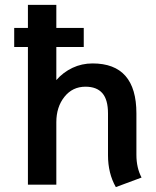

<svg xmlns="http://www.w3.org/2000/svg" viewBox="-20 -754 636 784"><path d="M558 -29 453 10Q421 -46 421 -120V-291Q421 -347 398 -373.5Q375 -400 329 -400Q276 -400 243 -358.5Q210 -317 210 -255V0H94V-562H38V-640H94V-734H210V-640H322V-562H210V-427Q238 -459 276 -477Q314 -495 358 -495Q537 -495 537 -291V-122Q537 -69 558 -29Z"/></svg>

Font: Niramit SemiBold
Style: Regular
Weight: 600
Designer: Katatrad Aksorn Co.,Ltd.
Foundry: Cadson Demak Co.,Ltd.
Version: Version 1.001; ttfautohint (v1.6)